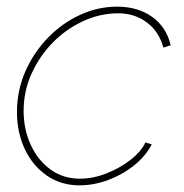

<svg xmlns="http://www.w3.org/2000/svg" viewBox="-20 -547 554 577"><path d="M219 10Q163 10 120.5 -19.5Q78 -49 54.5 -99Q31 -149 31 -210Q31 -275 56 -332Q81 -389 123.5 -433Q166 -477 220 -502Q274 -527 332 -527Q394 -527 437 -496.5Q480 -466 493 -411L471 -404Q458 -452 421.5 -479.5Q385 -507 335 -507Q281 -507 230 -483.5Q179 -460 139 -419.5Q99 -379 75 -326Q51 -273 51 -214Q51 -158 72.5 -111.5Q94 -65 132 -37.5Q170 -10 220 -10Q259 -10 299 -25.5Q339 -41 371.5 -66Q404 -91 417 -119L436 -113Q418 -78 383 -50Q348 -22 305 -6Q262 10 219 10Z"/></svg>

Font: Raleway Thin Thin
Style: Italic
Weight: 250
Italic angle: -12°
Version: Version 4.026